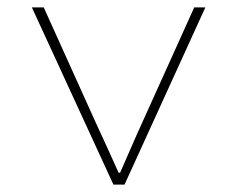

<svg xmlns="http://www.w3.org/2000/svg" viewBox="-20 -498 640 518"><path d="M286 0 66 -478H98L238 -168Q275 -88 300 -32H304Q312 -50 332 -96Q352 -142 364 -168L504 -478H534L316 0Z"/></svg>

Font: TypoPRO Source Code Pro
Style: Regular
Weight: 200
Monospace: yes
Designer: Paul D. Hunt, Teo Tuominen
Foundry: Adobe Systems Incorporated
Version: Version 2.010;PS 1.0;hotconv 1.0.84;makeotf.lib2.5.63406